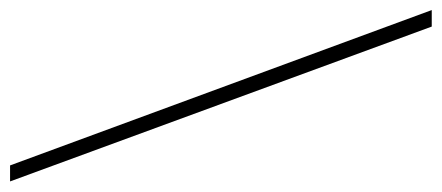

<svg xmlns="http://www.w3.org/2000/svg" viewBox="-268 -474 857 372"><g transform="rotate(-90 160.0 -288.5)"><path d="M326 120H294L-6 -697H25Z"/></g></svg>

Font: Wachinanga
Style: Regular
Weight: 400
Designer: deFharo
Foundry: deFharo
Version: Wachinanga: Version 2.001 2013